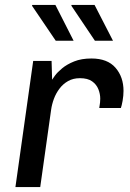

<svg xmlns="http://www.w3.org/2000/svg" viewBox="-20 -758 526 778"><path d="M42.5 0 114.5 -511H189L191.2 -435Q192.8 -438 202.5 -451.4Q212.2 -464.8 231.6 -481Q251 -497.2 280.5 -509.1Q310 -521 350.5 -521Q415.5 -521 448 -483.5Q480.5 -446 480.5 -389.8Q480.5 -370.8 476.8 -349.6Q473 -328.5 469.8 -320.5H382.2Q384.5 -332.5 385.4 -342.4Q386.2 -352.2 386.2 -358.2Q386.2 -377.2 378.6 -396.5Q371 -415.8 353.1 -428.5Q335.2 -441.2 303.8 -441.2Q276.5 -441.2 255.9 -429.5Q235.2 -417.8 220.9 -398.6Q206.5 -379.5 198.4 -357.4Q190.2 -335.2 187.2 -313.5L143 0ZM364.5 -593 269 -735 270 -738H363.2L437.8 -593ZM205.8 -593 109.5 -735 111.2 -738H204.5L278.2 -593Z"/></svg>

Font: Chivo Medium
Style: Italic
Weight: 500
Italic angle: -8.05°
Designer: Hector Gatti
Foundry: Omnibus-Type
Version: Version 2.002